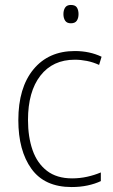

<svg xmlns="http://www.w3.org/2000/svg" viewBox="-20 -745 457 775"><path d="M269 10Q160 10 107 -63.5Q54 -137 54 -260Q54 -391 115 -465Q176 -539 282 -539Q342 -539 390 -516L380 -483Q356 -494 331 -499Q306 -504 282 -504Q193 -504 143 -439.5Q93 -375 93 -261Q93 -192 111.5 -139Q130 -86 169.5 -55.5Q209 -25 271 -25Q302 -25 331.5 -31.5Q361 -38 387 -49V-14Q364 -3 334 3.5Q304 10 269 10ZM266 -725Q284 -725 290.5 -714.5Q297 -704 297 -688Q297 -672 290 -661.5Q283 -651 266 -651Q250 -651 243 -661.5Q236 -672 236 -688Q236 -704 243 -714.5Q250 -725 266 -725Z"/></svg>

Font: Noto Sans Georgian SemiCondensed ExtraLight
Style: Regular
Weight: 200
Width: 4
Designer: Monotype Design Team, Akaki Razmadze
Foundry: Google LLC
Version: Version 2.005; ttfautohint (v1.8.4.7-5d5b)